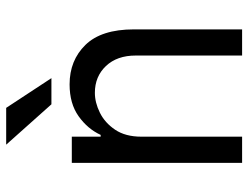

<svg xmlns="http://www.w3.org/2000/svg" viewBox="-110 -686 796 615"><g transform="rotate(-90 287.5 -378.0)"><path d="M157.7 -322.4V0H73.9V-545.5H157.7V-453.1H163.4Q182.5 -494.7 223 -523.6Q263.5 -552.6 325.3 -552.6Q402 -552.6 451.7 -501.8Q501.4 -451 501.4 -346.6V0H417.6V-340.9Q417.6 -400.6 384.1 -436.1Q350.5 -471.6 298.3 -471.6Q267 -471.6 234.6 -455.6Q202.1 -439.6 179.9 -406.6Q157.7 -373.6 157.7 -322.4ZM250 -755.7 345.2 -610.8H261.4L132.1 -755.7Z"/></g></svg>

Font: Inter UI
Style: Regular
Weight: 400
Designer: Rasmus Andersson
Foundry: rsms
Version: Version 2.2